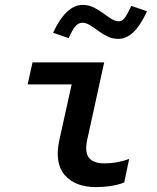

<svg xmlns="http://www.w3.org/2000/svg" viewBox="-20 -756 640 785"><path d="M374 9Q286 9 244 -41Q202 -91 223 -185L273 -411H93L113 -501H406L336 -182Q326 -132 344.5 -110Q363 -88 407 -88Q431 -88 455 -92Q479 -96 508 -106L488 -10Q463 0 432.5 4.5Q402 9 374 9ZM261 -600 197 -622Q250 -736 318 -736Q342 -736 362.5 -726Q383 -716 401 -702.5Q419 -689 435 -679Q451 -669 466 -669Q479 -669 489 -681.5Q499 -694 517 -732L581 -710Q530 -597 464 -597Q440 -597 419.5 -607Q399 -617 381.5 -630Q364 -643 348 -653Q332 -663 317 -663Q301 -663 288.5 -649Q276 -635 261 -600Z"/></svg>

Font: Red Hat Mono Medium
Style: Italic
Weight: 500
Italic angle: -12°
Monospace: yes
Designer: Pentagram, MCKL
Foundry: Pentagram, MCKL
Version: Version 1.023; ttfautohint (v1.8.3)